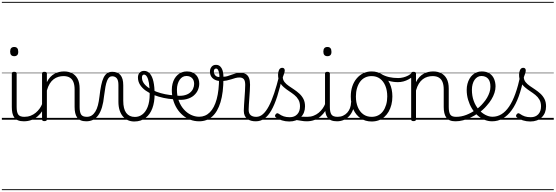

<svg xmlns="http://www.w3.org/2000/svg" viewBox="-20 -1287 5973 2064"><path d="M237 17Q199 17 173.5 6.5Q148 -4 133.5 -24Q119 -44 113 -72.5Q107 -101 107 -137V-496Q107 -506 113 -510.5Q119 -515 132 -515Q146 -515 152.5 -510.5Q159 -506 159 -496V-137Q159 -82 175.5 -56.5Q192 -31 243 -31Q252 -31 256.5 -23.5Q261 -16 260.5 -7Q260 2 254.5 9.5Q249 17 237 17ZM133 -683Q111 -683 100 -695.5Q89 -708 89 -732Q89 -757 100 -769.5Q111 -782 133 -782Q154 -782 165 -769.5Q176 -757 176 -732Q177 -707 165.5 -695Q154 -683 133 -683ZM0 747H300V757H0ZM0 -20H300V0H0ZM0 -505H300V-500H0ZM0 -1267H300V-1257H0Z M235 17Q224 17 218.5 9.5Q213 2 213.5 -7Q214 -16 221 -23.5Q228 -31 241 -31Q278 -31 309 -43Q340 -55 364 -75Q388 -95 406 -120Q424 -145 434 -172Q438 -183 447 -182.5Q456 -182 462 -174.5Q468 -167 465 -157Q454 -124 434 -93Q414 -62 385.5 -37Q357 -12 319 2.5Q281 17 235 17ZM300 747V757ZM300 -20V0ZM300 -505V-500ZM300 -1267V-1257Z M909 17Q872 17 847.5 6.5Q823 -4 809 -24Q795 -44 788.5 -72.5Q782 -101 782 -137V-326Q782 -371 770 -403Q758 -435 731.5 -452Q705 -469 662 -469Q635 -469 607.5 -461Q580 -453 556.5 -435Q533 -417 514.5 -387.5Q496 -358 484 -314V-4Q484 6 477.5 10.5Q471 15 457 15Q444 15 438 10.5Q432 6 432 -4V-496Q432 -506 438 -510.5Q444 -515 457 -515Q471 -515 477.5 -510.5Q484 -506 484 -496V-404Q500 -437 521.5 -459.5Q543 -482 567.5 -495Q592 -508 617.5 -513.5Q643 -519 669 -519Q717 -519 754.5 -500Q792 -481 814 -440.5Q836 -400 836 -334V-137Q836 -82 851.5 -56.5Q867 -31 915 -31Q924 -31 929 -23.5Q934 -16 933.5 -7Q933 2 927 9.5Q921 17 909 17ZM300 747H971V757H300ZM300 -20H971V0H300ZM300 -505H971V-500H300ZM300 -1267H971V-1257H300Z M906 17Q897 17 892.5 9.5Q888 2 888.5 -7Q889 -16 895 -23.5Q901 -31 912 -31Q943 -31 965.5 -45.5Q988 -60 1005 -87.5Q1022 -115 1032.5 -155Q1043 -195 1049 -247Q1057 -318 1067.5 -369Q1078 -420 1093.5 -452Q1109 -484 1131.5 -499.5Q1154 -515 1187 -515Q1196 -515 1200.5 -508Q1205 -501 1204.5 -491.5Q1204 -482 1199 -474.5Q1194 -467 1185 -467Q1167 -467 1154 -455.5Q1141 -444 1131 -419Q1121 -394 1113.5 -354Q1106 -314 1099 -257Q1092 -186 1076.5 -134.5Q1061 -83 1037 -49Q1013 -15 980.5 1Q948 17 906 17ZM971 747H1071V757H971ZM971 -20H1071V0H971ZM971 -505H1071V-500H971ZM971 -1267H1071V-1257H971Z M1423 19Q1387 19 1356 5.5Q1325 -8 1302 -34.5Q1279 -61 1266 -101Q1253 -141 1253 -193V-374Q1253 -424 1235 -445.5Q1217 -467 1185 -467Q1174 -467 1168 -474.5Q1162 -482 1162.5 -491.5Q1163 -501 1169 -508Q1175 -515 1187 -515Q1216 -515 1238 -506.5Q1260 -498 1275 -480Q1290 -462 1297.5 -435Q1305 -408 1305 -370V-204Q1305 -160 1313 -127Q1321 -94 1337 -73Q1353 -52 1376 -41Q1399 -30 1430 -30Q1453 -30 1472.5 -36.5Q1492 -43 1510 -56.5Q1528 -70 1542.5 -90.5Q1557 -111 1567.5 -138Q1578 -165 1583.5 -199Q1589 -233 1589 -273Q1589 -349 1581 -395.5Q1573 -442 1559 -463.5Q1545 -485 1529 -485Q1517 -485 1512.5 -495Q1508 -505 1512 -515Q1516 -525 1529 -525Q1566 -525 1591.5 -495.5Q1617 -466 1629.5 -410Q1642 -354 1642 -273Q1642 -231 1636 -193.5Q1630 -156 1618 -123.5Q1606 -91 1588 -65Q1570 -39 1545.5 -20Q1521 -1 1490.5 9Q1460 19 1423 19ZM1071 747H1725V757H1071ZM1071 -20H1725V0H1071ZM1071 -505H1725V-500H1071ZM1071 -1267H1725V-1257H1071Z M1846 -220Q1793 -223 1739 -234.5Q1685 -246 1635.5 -265.5Q1586 -285 1547 -312.5Q1508 -340 1485.5 -375.5Q1463 -411 1463 -454Q1463 -487 1481.5 -506Q1500 -525 1528 -525Q1541 -525 1545 -515Q1549 -505 1545 -495Q1541 -485 1528 -485Q1518 -485 1512 -477Q1506 -469 1506 -454Q1506 -420 1526.5 -391.5Q1547 -363 1582.5 -340Q1618 -317 1662.5 -300.5Q1707 -284 1754.5 -274.5Q1802 -265 1846 -262Q1854 -261 1858.5 -254.5Q1863 -248 1864 -239.5Q1865 -231 1860.5 -225Q1856 -219 1846 -220ZM1725 747H1738V757H1725ZM1725 -20H1738V0H1725ZM1725 -505H1738V-500H1725ZM1725 -1267H1738V-1257H1725Z M1856 -262Q1912 -253 1952 -260.5Q1992 -268 2017.5 -287Q2043 -306 2055 -332Q2067 -358 2067 -385Q2067 -425 2044.5 -447.5Q2022 -470 1986 -470Q1974 -470 1968.5 -477.5Q1963 -485 1964 -494.5Q1965 -504 1972 -511.5Q1979 -519 1991 -519Q2024 -519 2049 -508Q2074 -497 2090 -479Q2106 -461 2114 -437.5Q2122 -414 2122 -388Q2122 -354 2108 -320.5Q2094 -287 2063 -260Q2032 -233 1982 -220.5Q1932 -208 1861 -218ZM1737 747H2212V757H1737ZM1737 -20H2212V0H1737ZM1737 -505H2212V-500H1737ZM1737 -1267H2212V-1257H1737Z M2121 17Q2070 17 2025.5 0Q1981 -17 1944.5 -48Q1908 -79 1881.5 -121.5Q1855 -164 1841 -214.5Q1827 -265 1827 -321Q1827 -355 1834.5 -385.5Q1842 -416 1856 -440.5Q1870 -465 1890 -482.5Q1910 -500 1934.5 -509.5Q1959 -519 1987 -519Q1998 -519 2003 -511.5Q2008 -504 2007 -494.5Q2006 -485 2000 -477.5Q1994 -470 1983 -470Q1961 -470 1943 -459.5Q1925 -449 1911.5 -429.5Q1898 -410 1890 -383Q1882 -356 1882 -323Q1882 -257 1902 -203.5Q1922 -150 1956 -111.5Q1990 -73 2033 -52.5Q2076 -32 2121 -32Q2188 -32 2236 -80Q2284 -128 2309.5 -221.5Q2335 -315 2335 -451Q2335 -462 2342 -467Q2349 -472 2358.5 -471.5Q2368 -471 2375 -465Q2382 -459 2382 -449Q2382 -292 2350.5 -188.5Q2319 -85 2261 -34Q2203 17 2121 17ZM2212 747H2225V757H2212ZM2212 -20H2225V0H2212ZM2212 -505H2225V-500H2212ZM2212 -1267H2225V-1257H2212Z M2728 17Q2703 17 2680 11Q2657 5 2639 -8.5Q2621 -22 2611 -43.5Q2601 -65 2601 -95Q2601 -123 2603.5 -158Q2606 -193 2608.5 -231.5Q2611 -270 2613.5 -306.5Q2616 -343 2616 -374Q2616 -419 2600.5 -436.5Q2585 -454 2554 -454Q2531 -454 2510 -448Q2489 -442 2466.5 -434.5Q2444 -427 2417 -421.5Q2390 -416 2354 -416Q2319 -416 2292.5 -428.5Q2266 -441 2251.5 -463.5Q2237 -486 2237 -517Q2237 -547 2254 -568.5Q2271 -590 2302 -590Q2332 -590 2350 -570Q2368 -550 2375 -520.5Q2382 -491 2382 -462Q2404 -462 2425.5 -468.5Q2447 -475 2468.5 -483.5Q2490 -492 2513.5 -498Q2537 -504 2563 -504Q2599 -504 2622 -491Q2645 -478 2656.5 -449.5Q2668 -421 2668 -376Q2668 -345 2665.5 -308.5Q2663 -272 2660.5 -235Q2658 -198 2655.5 -165Q2653 -132 2653 -108Q2653 -68 2674 -49.5Q2695 -31 2734 -31Q2745 -31 2750 -23.5Q2755 -16 2754.5 -7Q2754 2 2747.5 9.5Q2741 17 2728 17ZM2339 -459Q2339 -479 2335.5 -500Q2332 -521 2324 -535.5Q2316 -550 2303 -550Q2290 -550 2284.5 -541.5Q2279 -533 2279 -518Q2279 -494 2294 -476.5Q2309 -459 2339 -459ZM2224 747H2792V757H2224ZM2224 -20H2792V0H2224ZM2224 -505H2792V-500H2224ZM2224 -1267H2792V-1257H2224Z M2730 17Q2717 17 2711.5 9.5Q2706 2 2707.5 -7Q2709 -16 2716.5 -23.5Q2724 -31 2736 -31Q2773 -31 2806 -59.5Q2839 -88 2869 -144Q2899 -200 2927 -283.5Q2955 -367 2982 -476Q2985 -487 2994 -488Q3003 -489 3011 -483.5Q3019 -478 3016 -467Q2990 -343 2960.5 -251.5Q2931 -160 2897 -100.5Q2863 -41 2822 -12Q2781 17 2730 17ZM2792 747V757ZM2792 -20V0ZM2792 -505V-500ZM2792 -1267V-1257Z M3279 17Q3246 17 3219.5 11.5Q3193 6 3168 3.5Q3143 1 3114 12L3135 -11Q3172 -25 3197.5 -29Q3223 -33 3243.5 -32Q3264 -31 3285 -31Q3294 -31 3298 -23.5Q3302 -16 3300.5 -7Q3299 2 3293.5 9.5Q3288 17 3279 17ZM3090 19Q3048 19 3010 7Q2972 -5 2943 -27Q2937 -33 2936.5 -41.5Q2936 -50 2944 -59Q2951 -68 2958.5 -69.5Q2966 -71 2975 -65Q3003 -45 3030.5 -36Q3058 -27 3095 -27Q3146 -27 3175.5 -58.5Q3205 -90 3205 -144Q3205 -186 3188 -215.5Q3171 -245 3144 -266.5Q3117 -288 3087 -307.5Q3057 -327 3030 -350.5Q3003 -374 2986 -406Q2969 -438 2969 -485Q2969 -511 2979.5 -534.5Q2990 -558 3014 -558Q3027 -558 3034 -550.5Q3041 -543 3041 -530Q3041 -519 3035.5 -499.5Q3030 -480 3020 -456Q3021 -427 3039 -404.5Q3057 -382 3084 -363.5Q3111 -345 3141 -325Q3171 -305 3198 -280.5Q3225 -256 3242 -223Q3259 -190 3259 -144Q3259 -71 3213 -26Q3167 19 3090 19ZM2792 747H3342V757H2792ZM2792 -20H3342V0H2792ZM2792 -505H3342V-500H2792ZM2792 -1267H3342V-1257H2792Z M3277 17Q3266 17 3260.5 9.5Q3255 2 3255.5 -7Q3256 -16 3263 -23.5Q3270 -31 3283 -31Q3320 -31 3351 -43Q3382 -55 3406 -75Q3430 -95 3448 -120Q3466 -145 3476 -172Q3480 -183 3489 -182.5Q3498 -182 3504 -174.5Q3510 -167 3507 -157Q3496 -124 3476 -93Q3456 -62 3427.5 -37Q3399 -12 3361 2.5Q3323 17 3277 17ZM3342 747V757ZM3342 -20V0ZM3342 -505V-500ZM3342 -1267V-1257Z M3604 17Q3566 17 3540.5 6.5Q3515 -4 3500.5 -24Q3486 -44 3480 -72.5Q3474 -101 3474 -137V-496Q3474 -506 3480 -510.5Q3486 -515 3499 -515Q3513 -515 3519.5 -510.5Q3526 -506 3526 -496V-137Q3526 -82 3542.5 -56.5Q3559 -31 3610 -31Q3619 -31 3623.5 -23.5Q3628 -16 3627.5 -7Q3627 2 3621.5 9.5Q3616 17 3604 17ZM3500 -683Q3478 -683 3467 -695.5Q3456 -708 3456 -732Q3456 -757 3467 -769.5Q3478 -782 3500 -782Q3521 -782 3532 -769.5Q3543 -757 3543 -732Q3544 -707 3532.5 -695Q3521 -683 3500 -683ZM3342 747H3667V757H3342ZM3342 -20H3667V0H3342ZM3342 -505H3667V-500H3342ZM3342 -1267H3667V-1257H3342Z M3602 17Q3591 17 3585.5 9.5Q3580 2 3580.5 -7Q3581 -16 3588 -23.5Q3595 -31 3608 -31Q3641 -31 3667.5 -43Q3694 -55 3713 -76Q3732 -97 3742.5 -125Q3753 -153 3754 -186Q3755 -198 3764 -201.5Q3773 -205 3781.5 -201.5Q3790 -198 3789 -186Q3788 -142 3773.5 -104.5Q3759 -67 3734.5 -40Q3710 -13 3676 2Q3642 17 3602 17ZM3667 747V757ZM3667 -20V0ZM3667 -505V-500ZM3667 -1267V-1257Z M3975 19Q3907 19 3856.5 -15.5Q3806 -50 3778.5 -110.5Q3751 -171 3751 -250Q3751 -310 3767.5 -359Q3784 -408 3814.5 -444Q3845 -480 3885.5 -499.5Q3926 -519 3975 -519Q4041 -519 4091 -485Q4141 -451 4169.5 -390Q4198 -329 4198 -250Q4198 -202 4187.5 -161Q4177 -120 4158 -87Q4139 -54 4112 -30Q4085 -6 4050.5 6.5Q4016 19 3975 19ZM3975 -31Q4014 -31 4045 -46.5Q4076 -62 4097.5 -91.5Q4119 -121 4131 -161.5Q4143 -202 4143 -250Q4143 -315 4122.5 -364.5Q4102 -414 4064.5 -441.5Q4027 -469 3975 -469Q3936 -469 3904.5 -453.5Q3873 -438 3851.5 -409Q3830 -380 3818 -339.5Q3806 -299 3806 -250Q3806 -185 3826.5 -135.5Q3847 -86 3885 -58.5Q3923 -31 3975 -31ZM3667 747H4268V757H3667ZM3667 -20H4268V0H3667ZM3667 -505H4268V-500H3667ZM3667 -1267H4268V-1257H3667Z M4258 -404Q4209 -404 4161.5 -417Q4114 -430 4058 -460Q4049 -464 4048 -471.5Q4047 -479 4050 -485.5Q4053 -492 4059 -495Q4065 -498 4073 -494Q4117 -469 4161.5 -458.5Q4206 -448 4260 -448Q4288 -448 4315.5 -455Q4343 -462 4367 -474.5Q4391 -487 4407 -504Q4412 -511 4418.5 -509.5Q4425 -508 4429.5 -502Q4434 -496 4434 -487.5Q4434 -479 4427 -472Q4400 -449 4372.5 -434Q4345 -419 4316.5 -411.5Q4288 -404 4258 -404ZM4268 747V757ZM4268 -20V0ZM4268 -505V-500ZM4268 -1267V-1257Z M4877 17Q4840 17 4815.5 6.5Q4791 -4 4777 -24Q4763 -44 4756.5 -72.5Q4750 -101 4750 -137V-326Q4750 -371 4738 -403Q4726 -435 4699.5 -452Q4673 -469 4630 -469Q4603 -469 4575.5 -461Q4548 -453 4524.5 -435Q4501 -417 4482.5 -387.5Q4464 -358 4452 -314V-4Q4452 6 4445.5 10.5Q4439 15 4425 15Q4412 15 4406 10.5Q4400 6 4400 -4V-496Q4400 -506 4406 -510.5Q4412 -515 4425 -515Q4439 -515 4445.5 -510.5Q4452 -506 4452 -496V-404Q4468 -437 4489.5 -459.5Q4511 -482 4535.5 -495Q4560 -508 4585.5 -513.5Q4611 -519 4637 -519Q4685 -519 4722.5 -500Q4760 -481 4782 -440.5Q4804 -400 4804 -334V-137Q4804 -82 4819.5 -56.5Q4835 -31 4883 -31Q4892 -31 4897 -23.5Q4902 -16 4901.5 -7Q4901 2 4895 9.5Q4889 17 4877 17ZM4268 747H4939V757H4268ZM4268 -20H4939V0H4268ZM4268 -505H4939V-500H4268ZM4268 -1267H4939V-1257H4268Z M4877 17Q4864 17 4858.5 9.5Q4853 2 4854.5 -7Q4856 -16 4863.5 -23.5Q4871 -31 4883 -31Q4939 -31 4993 -52Q5047 -73 5091 -105Q5099 -110 5105.5 -107Q5112 -104 5116.5 -96.5Q5121 -89 5121 -80.5Q5121 -72 5114 -67Q5080 -43 5040 -24Q5000 -5 4958.5 6Q4917 17 4877 17ZM4939 747V757ZM4939 -20V0ZM4939 -505V-500ZM4939 -1267V-1257Z M5094 -106Q5117 -122 5137.5 -140.5Q5158 -159 5175 -180Q5199 -207 5216 -236.5Q5233 -266 5242.5 -295.5Q5252 -325 5252 -355Q5252 -414 5226 -442Q5200 -470 5154 -470Q5144 -470 5138.5 -477.5Q5133 -485 5134 -494.5Q5135 -504 5141 -511.5Q5147 -519 5158 -519Q5211 -519 5244 -496.5Q5277 -474 5292 -437Q5307 -400 5307 -358Q5307 -324 5295.5 -288.5Q5284 -253 5263 -218.5Q5242 -184 5213 -152Q5194 -129 5170.5 -108Q5147 -87 5122 -69ZM4939 747H5383V757H4939ZM4939 -20H5383V0H4939ZM4939 -505H5383V-500H4939ZM4939 -1267H5383V-1257H4939Z M5270 17Q5227 17 5186.5 0Q5146 -17 5112 -48Q5078 -79 5052.5 -121.5Q5027 -164 5012 -214.5Q4997 -265 4997 -321Q4997 -355 5005 -385.5Q5013 -416 5027 -440.5Q5041 -465 5061 -482.5Q5081 -500 5105.5 -509.5Q5130 -519 5158 -519Q5167 -519 5171.5 -511.5Q5176 -504 5175 -494.5Q5174 -485 5168.5 -477.5Q5163 -470 5154 -470Q5132 -470 5113.5 -459Q5095 -448 5081.5 -428.5Q5068 -409 5060.5 -381.5Q5053 -354 5053 -322Q5053 -256 5072.5 -202.5Q5092 -149 5125 -111Q5158 -73 5197 -52.5Q5236 -32 5274 -32Q5326 -32 5370.5 -59Q5415 -86 5452.5 -141Q5490 -196 5520 -279.5Q5550 -363 5574 -475Q5576 -484 5586 -485Q5596 -486 5605 -480Q5614 -474 5611 -459Q5589 -341 5556.5 -251.5Q5524 -162 5480.5 -102.5Q5437 -43 5384.5 -13Q5332 17 5270 17ZM5383 747V757ZM5383 -20V0ZM5383 -505V-500ZM5383 -1267V-1257Z M5681 19Q5639 19 5601 7Q5563 -5 5534 -27Q5528 -33 5527.5 -41.5Q5527 -50 5535 -59Q5542 -68 5549.5 -69.5Q5557 -71 5566 -65Q5594 -45 5621.5 -36Q5649 -27 5686 -27Q5737 -27 5766.5 -58.5Q5796 -90 5796 -144Q5796 -186 5779 -215.5Q5762 -245 5735 -266.5Q5708 -288 5678 -307.5Q5648 -327 5621 -350.5Q5594 -374 5577 -406Q5560 -438 5560 -485Q5560 -511 5570.5 -534.5Q5581 -558 5605 -558Q5618 -558 5625 -550.5Q5632 -543 5632 -530Q5632 -519 5626.5 -499.5Q5621 -480 5611 -456Q5612 -427 5630 -404.5Q5648 -382 5675 -363.5Q5702 -345 5732 -325Q5762 -305 5789 -280.5Q5816 -256 5833 -223Q5850 -190 5850 -144Q5850 -71 5804 -26Q5758 19 5681 19ZM5383 747H5933V757H5383ZM5383 -20H5933V0H5383ZM5383 -505H5933V-500H5383ZM5383 -1267H5933V-1257H5383Z"/></svg>

Font: Playwrite VN Guides
Style: Regular
Weight: 400
Designer: Veronika Burian, José Scaglione
Foundry: TypeTogether
Version: Version 1.003